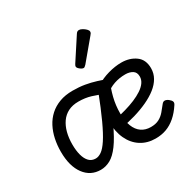

<svg xmlns="http://www.w3.org/2000/svg" viewBox="-182 -1032 1257 1244"><g transform="rotate(-30 446.5 -410.0)"><path d="M63 -214Q63 -263 72.5 -308Q82 -353 102 -391.5Q122 -430 153.5 -458.5Q185 -487 228 -503Q271 -519 326 -519Q375 -519 416 -512Q457 -505 495.5 -493Q534 -481 574 -466Q548 -410 534 -353Q520 -296 520 -238Q520 -180 535.5 -140.5Q551 -101 580 -81Q609 -61 649 -61Q686 -61 710.5 -74Q735 -87 753 -108Q771 -129 788 -151Q799 -166 812 -165Q825 -164 839 -153Q853 -142 856.5 -131.5Q860 -121 851 -108Q823 -65 790 -36.5Q757 -8 720 5.5Q683 19 639 19Q577 19 530 -11Q483 -41 457 -96.5Q431 -152 431 -229Q431 -280 438.5 -322Q446 -364 458 -399Q470 -434 481 -461L504 -393Q458 -413 416 -426Q374 -439 323 -439Q279 -439 246.5 -422.5Q214 -406 193 -376Q172 -346 161.5 -306Q151 -266 151 -218Q151 -172 160.5 -137Q170 -102 189 -82.5Q208 -63 238 -63Q259 -63 282 -79Q305 -95 332 -136Q359 -177 393 -250.5Q427 -324 471 -438L533 -423Q487 -289 447.5 -203Q408 -117 372.5 -69Q337 -21 302 -2Q267 17 230 17Q154 17 108.5 -44.5Q63 -106 63 -214ZM840 -391Q840 -353 821.5 -320.5Q803 -288 769.5 -261.5Q736 -235 690 -213.5Q644 -192 589.5 -176Q535 -160 475 -150V-219Q517 -228 557.5 -239.5Q598 -251 632.5 -265.5Q667 -280 693.5 -297.5Q720 -315 735 -336Q750 -357 750 -381Q750 -413 728 -426.5Q706 -440 675 -440Q630 -440 590.5 -426.5Q551 -413 516 -384L498 -463Q540 -490 592 -504.5Q644 -519 690 -519Q752 -519 796 -487.5Q840 -456 840 -391ZM463 -610Q452 -610 437 -622Q422 -634 422 -644Q422 -647 423 -650Q424 -653 428 -660L535 -824Q540 -832 545.5 -835.5Q551 -839 559 -839Q569 -839 582.5 -831.5Q596 -824 606.5 -813.5Q617 -803 617 -794Q617 -787 614.5 -782.5Q612 -778 605 -770L482 -623Q470 -610 463 -610Z"/></g></svg>

Font: Playwrite FR Moderne
Style: Regular
Weight: 400
Designer: Veronika Burian, José Scaglione
Foundry: TypeTogether
Version: Version 1.002